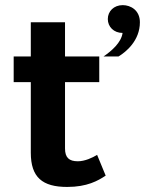

<svg xmlns="http://www.w3.org/2000/svg" viewBox="-20 -720 598 748"><path d="M100 -125C100 -29.2 145 8.3 241.7 8.3C319.2 8.3 361.7 -15.8 391.7 -35.8L358.3 -116.7C340.8 -105.8 310.8 -91.7 283.3 -91.7C249.2 -91.7 233.3 -105.8 233.3 -141.7V-400H366.7V-500H233.3V-633.3H100V-500H33.3V-400H100ZM458.3 -700C423.3 -700 400 -675.8 400 -645.8C400 -615.8 423.3 -591.7 457.5 -591.7C452.5 -554.2 415 -521.7 383.3 -500H441.7C470.8 -517.5 525 -561.7 525 -633.3C525 -680 489.2 -700 458.3 -700Z"/></svg>

Font: BoonHome
Style: Bold
Weight: 700
Designer: Sungsit Sawaiwan
Foundry: Sungsit Sawaiwan
Version: Version 0.2